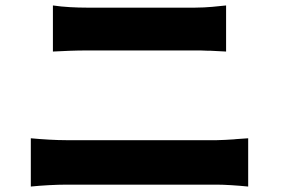

<svg xmlns="http://www.w3.org/2000/svg" viewBox="-20 -712 1040 704"><path d="M809 -692C780 -689 739 -684 696 -684H297C262 -684 213 -686 174 -692V-523C210 -525 258 -527 298 -527H696C710 -527 725 -527 741 -526H751C772 -525 793 -524 809 -523V-692ZM890 -205C876 -204 862 -203 847 -202L837 -201C816 -200 794 -198 774 -198H225C184 -198 135 -201 93 -205V-28C132 -32 184 -35 225 -35H774C804 -35 850 -32 890 -28V-205Z"/></svg>

Font: Glow Sans SC Normal ExtraBold
Style: Regular
Weight: 800
Designer: Ryoko NISHIZUKA (kana, bopomofo & ideographs); Paul D. Hunt (Latin, Greek & Cyrillic); Sandoll Communications, Soo-young
Version: Version 0.93